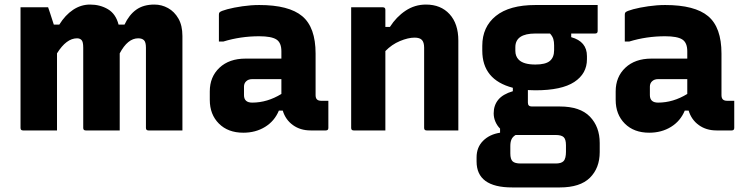

<svg xmlns="http://www.w3.org/2000/svg" viewBox="-20 -572 3270 842"><path d="M230 0H81Q70 0 70 -11V-540H191Q191 -540 199.5 -515Q208 -490 216 -464H240Q266 -506 300.5 -529Q335 -552 375 -552Q419 -552 453.5 -531.5Q488 -511 500 -464H526Q546 -507 577.5 -529.5Q609 -552 657 -552Q689 -552 717 -536.5Q745 -521 762.5 -490.5Q780 -460 780 -414V0H631Q620 0 620 -11V-363Q620 -387 611.5 -395.5Q603 -404 586 -404Q540 -404 505 -338V0H356Q345 0 345 -11V-363Q345 -389 337.5 -396.5Q330 -404 318 -404Q271 -404 230 -338Z M1364 -337V-155Q1364 -142 1370 -136Q1376 -130 1389 -130H1420V-11Q1420 0 1409 0H1342Q1297 0 1264.5 -23.5Q1232 -47 1220 -87H1203Q1184 -41 1142.5 -15.5Q1101 10 1047 10Q980 10 940 -30Q900 -70 900 -134V-171Q900 -235 942.5 -275Q985 -315 1057 -315H1214V-347Q1214 -385 1192 -399Q1170 -413 1117 -413Q1035 -413 960 -390H940V-508Q940 -515 943 -518Q949 -524 977 -531.5Q1005 -539 1043 -544.5Q1081 -550 1117 -550Q1247 -550 1305.5 -501Q1364 -452 1364 -337ZM1050 -155Q1050 -122 1086 -122Q1152 -122 1214 -160V-225H1086Q1069 -225 1059 -215Q1050 -206 1050 -192Z M1670 0H1531Q1520 0 1520 -11V-540H1659Q1670 -540 1670 -529V-454H1690Q1718 -498 1758.5 -525Q1799 -552 1848 -552Q1913 -552 1951.5 -510Q1990 -468 1990 -394V0H1851Q1840 0 1840 -11V-363Q1840 -386 1830.5 -396.5Q1821 -407 1798 -407Q1770 -407 1734 -392Q1698 -377 1670 -348Z M2145 -75Q2145 -110 2165 -134.5Q2185 -159 2229 -172V-187Q2095 -222 2095 -350V-371Q2095 -454 2154.5 -502Q2214 -550 2328 -550H2601V-436Q2601 -425 2590 -425H2485V-409Q2554 -390 2554 -326V-312Q2554 -249 2498.5 -212.5Q2443 -176 2328 -176Q2311 -176 2295 -177V-122Q2295 -105 2312 -105H2435Q2524 -105 2567 -60.5Q2610 -16 2610 55V95Q2610 165 2567 207.5Q2524 250 2435 250H2226Q2070 250 2070 136V118Q2070 74 2098.5 45.5Q2127 17 2173 10V-8Q2160 -21 2152.5 -38.5Q2145 -56 2145 -75ZM2328 -289Q2372 -289 2391 -304.5Q2410 -320 2410 -352V-373Q2410 -389 2406.5 -401Q2403 -413 2392 -425H2328Q2240 -425 2240 -365V-349Q2240 -325 2255 -310Q2276 -289 2328 -289ZM2263 145H2417Q2441 145 2451 135Q2457 129 2459.5 118Q2462 107 2462 94V65Q2462 39 2452 29.5Q2442 20 2417 20H2241Q2228 28 2223 39.5Q2218 51 2218 68V101Q2218 126 2228 135.5Q2238 145 2263 145Z M3144 -337V-155Q3144 -142 3150 -136Q3156 -130 3169 -130H3200V-11Q3200 0 3189 0H3122Q3077 0 3044.5 -23.5Q3012 -47 3000 -87H2983Q2964 -41 2922.5 -15.5Q2881 10 2827 10Q2760 10 2720 -30Q2680 -70 2680 -134V-171Q2680 -235 2722.5 -275Q2765 -315 2837 -315H2994V-347Q2994 -385 2972 -399Q2950 -413 2897 -413Q2815 -413 2740 -390H2720V-508Q2720 -515 2723 -518Q2729 -524 2757 -531.5Q2785 -539 2823 -544.5Q2861 -550 2897 -550Q3027 -550 3085.5 -501Q3144 -452 3144 -337ZM2830 -155Q2830 -122 2866 -122Q2932 -122 2994 -160V-225H2866Q2849 -225 2839 -215Q2830 -206 2830 -192Z"/></svg>

Font: Recursive Sn Lnr St XBd
Style: Regular
Weight: 800
Version: Version 1.079;hotconv 1.0.112;makeotfexe 2.5.65598; ttfautoh